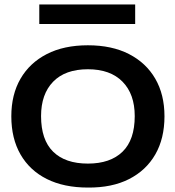

<svg xmlns="http://www.w3.org/2000/svg" viewBox="-20 -834 790 865"><path d="M376 11Q268 11 191 -27.5Q114 -66 72.5 -138Q31 -210 31 -310Q31 -408 72.5 -479.5Q114 -551 191 -590.5Q268 -630 376 -630Q484 -630 561 -590.5Q638 -551 679.5 -479.5Q721 -408 721 -310Q721 -210 679.5 -138Q638 -66 561 -27Q484 12 376 11ZM376 -97Q477 -97 532 -150.5Q587 -204 587 -311Q587 -410 532 -466Q477 -522 376 -522Q274 -522 219.5 -466Q165 -410 165 -311Q165 -204 219.5 -150.5Q274 -97 376 -97ZM157 -726V-814H589V-726Z"/></svg>

Font: Inconsolata ExtraExpanded ExtraBold
Style: Regular
Weight: 800
Width: 8
Monospace: yes
Designer: Raph Levien, Cyreal, Brenton Simpson
Foundry: Raph Levien, Cyreal, Google
Version: Version 3.001; ttfautohint (v1.8.2.53-6de2)